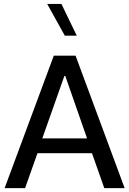

<svg xmlns="http://www.w3.org/2000/svg" viewBox="-20 -975 669 995"><path d="M456.5 -181.2 520.5 0H626L371.6 -686.5H258.8L3.9 0H109.9L174.3 -181.2ZM318.4 -581.1 431.2 -257.8H199.2L313.5 -581.1ZM298.3 -954.6H224.6L315.9 -790H377.9Z"/></svg>

Font: Estedad Medium
Style: Regular
Weight: 500
Designer: Amin Abedi
Version: Version 7.3